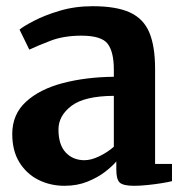

<svg xmlns="http://www.w3.org/2000/svg" viewBox="-20 -588 596 619"><path d="M19.5 -156Q19.5 -219.5 63.8 -260Q108 -300.5 182.2 -320Q256.5 -339.5 347 -340.5V-363.5Q347 -421 327 -447Q307 -473 242.5 -473Q185 -473 141.8 -456.2Q98.5 -439.5 74.5 -428L43 -492.5Q54.5 -502.5 88.8 -520.5Q123 -538.5 172.2 -553.2Q221.5 -568 278.5 -568Q355 -568 399 -547.8Q443 -527.5 461.5 -483Q480 -438.5 480 -366V-59.5H534.5V-4Q523 -1 501.5 2.5Q480 6 456 8.5Q432 11 412 11Q378 11 366.5 1Q355 -9 355 -40.5V-67.5Q342.5 -52.5 319 -34.2Q295.5 -16 262.2 -2.5Q229 11 188 11Q142.5 11 104.2 -8Q66 -27 42.8 -64.2Q19.5 -101.5 19.5 -156ZM252.5 -71.5Q274 -71.5 300.8 -84.5Q327.5 -97.5 347 -115V-279Q252.5 -278.5 210.5 -246.8Q168.5 -215 168.5 -170.5Q168.5 -121.5 191.8 -96.5Q215 -71.5 252.5 -71.5Z"/></svg>

Font: Merriweather
Style: Bold
Weight: 700
Designer: Eben Sorkin
Foundry: Eben Sorkin
Version: Version 2.100; ttfautohint (v1.7.19-72a1) -l 8 -r 50 -G 200 